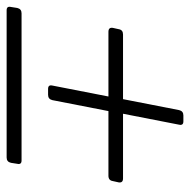

<svg xmlns="http://www.w3.org/2000/svg" viewBox="-28 -556 573 579"><g transform="rotate(90 258.5 -266.5)"><path d="M65 -307Q51 -307 53 -320L57 -338Q59 -351 73 -351H268L301 -520Q304 -533 317 -533H335Q348 -533 345 -520L312 -351H507Q521 -351 519 -338L515 -320Q513 -307 499 -307H304L271 -138Q268 -125 255 -125H237Q224 -125 227 -138L260 -307ZM453 -45Q466 -45 463 -32L460 -13Q457 0 444 0H0Q-13 0 -10 -13L-7 -32Q-4 -45 9 -45Z"/></g></svg>

Font: Young Serif Light
Style: Italic
Weight: 300
Italic angle: -10.979°
Designer: Bastien Sozeau
Foundry: NBR — Bastien Sozeau
Version: Version 5.001